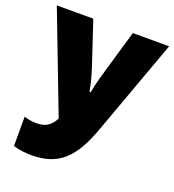

<svg xmlns="http://www.w3.org/2000/svg" viewBox="-132 -817 845 930"><g transform="rotate(20 290.5 -352.0)"><path d="M134 10C276 10 345 -61 404 -227L581 -714H394L336 -516C324 -473 309 -426 300 -375H294C286 -422 270 -474 255 -519L190 -714H2L198 -202C176 -159 147 -144 104 -144C82 -144 63 -147 40 -154V-3C70 6 103 10 134 10Z"/></g></svg>

Font: Noto Sans Condensed Black
Style: Regular
Weight: 900
Width: 3
Designer: Monotype Design Team
Foundry: Monotype Imaging Inc.
Version: Version 2.013